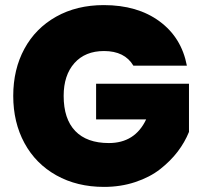

<svg xmlns="http://www.w3.org/2000/svg" viewBox="-20 -732 797 757"><path d="M389.2 -711.9Q522 -711.9 608.9 -647.9Q695.8 -584 716.8 -473.1H505.9Q471.7 -530.8 390.1 -530.8Q315.9 -530.8 273.4 -483.2Q231 -435.5 231 -354Q231 -263.2 276.6 -215.6Q322.3 -168 409.2 -168Q512.2 -168 556.2 -261.2H358.9V-401.9H725.1V-211.9Q708.5 -170.9 680.4 -134Q652.3 -97.2 611.6 -65.2Q570.8 -33.2 513.4 -14.2Q456.1 4.9 390.1 4.9Q283.7 4.9 202.1 -40.8Q120.6 -86.4 76.4 -168Q32.2 -249.5 32.2 -354Q32.2 -458.5 76.2 -539.6Q120.1 -620.6 201.4 -666.3Q282.7 -711.9 389.2 -711.9Z"/></svg>

Font: Poppins ExtraBold
Style: Regular
Weight: 800
Designer: Ninad Kale (Devanagari), Jonny Pinhorn (Latin)
Foundry: Indian Type Foundry
Version: Version 3.200;PS 1.000;hotconv 16.6.54;makeotf.lib2.5.65590